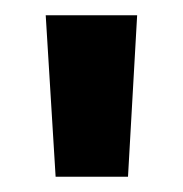

<svg xmlns="http://www.w3.org/2000/svg" viewBox="-20 -775 240 252"><path d="M53 -543 40 -755H160L148 -543Z"/></svg>

Font: Host Grotesk ExtraBold
Style: Regular
Weight: 800
Designer: Doğukan Karapınar
Foundry: Element Type
Version: Version 1.003; ttfautohint (v1.8.4.7-5d5b)